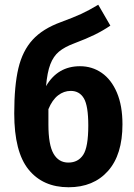

<svg xmlns="http://www.w3.org/2000/svg" viewBox="-20 -773 566 809"><path d="M496 -249Q496 -121 435 -52.5Q374 16 269 16Q161 16 100.5 -58.5Q40 -133 40 -295Q40 -412 57.5 -485.5Q75 -559 117.5 -605.5Q160 -652 237 -680Q291 -700 322.5 -714.5Q354 -729 394 -753L445 -665Q414 -644 379.5 -627Q345 -610 292 -590Q252 -575 228.5 -555.5Q205 -536 192 -502Q179 -468 174 -410Q223 -494 317 -494Q368 -494 408.5 -466Q449 -438 472.5 -383Q496 -328 496 -249ZM352 -244Q352 -327 333.5 -358.5Q315 -390 278 -390Q249 -390 224.5 -371Q200 -352 184 -313V-248Q184 -163 205.5 -125.5Q227 -88 268 -88Q309 -88 330.5 -120.5Q352 -153 352 -244Z"/></svg>

Font: Fira Sans Condensed SemiBold
Style: Regular
Weight: 600
Width: 3
Designer: bBox Type GmbH & Carrois Corporate GbR & Edenspiekermann AG
Foundry: bBox Type GmbH & Carrois Corporate GbR & Edenspiekermann AG
Version: Version 4.301